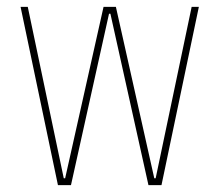

<svg xmlns="http://www.w3.org/2000/svg" viewBox="-20 -540 640 560"><path d="M149 0 40 -520H61L166 -20H170L282 -520H318L430 -20H434L539 -520H560L451 0H413L302 -500H298L187 0Z"/></svg>

Font: M PLUS Code Latin Expanded Thin
Style: Regular
Weight: 250
Width: 7
Designer: Coji Morishita
Foundry: UNDERFOREST DESIGN
Version: Version 1.002; ttfautohint (v1.8.3)